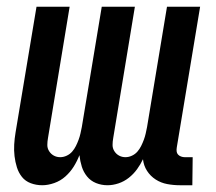

<svg xmlns="http://www.w3.org/2000/svg" viewBox="-20 -540 640 568"><path d="M105 8Q87 8 71 2Q55 -4 45 -16.5Q35 -29 30 -45Q25 -61 23 -78Q21 -95 22 -112.5Q23 -130 26 -148L88 -520H186L122 -132Q120 -121 120 -111Q120 -101 125.5 -92.5Q131 -84 139.5 -79.5Q148 -75 158 -75Q168 -75 177.5 -79.5Q187 -84 193.5 -91.5Q200 -99 204.5 -108Q209 -117 212.5 -126.5Q216 -136 218 -145Q220 -154 222 -164L281 -520H379L315 -132Q313 -121 313 -111Q313 -101 318.5 -92.5Q324 -84 332.5 -79.5Q341 -75 351 -75Q361 -75 370.5 -79.5Q380 -84 386.5 -91.5Q393 -99 397.5 -108Q402 -117 405.5 -126.5Q409 -136 411 -145Q413 -154 415 -164L474 -520H572L503 -104Q502 -98 502.5 -92.5Q503 -87 506.5 -83Q510 -79 515.5 -77Q521 -75 526 -75H550L549 8H512Q493 8 474.5 4.5Q456 1 440.5 -9Q425 -19 415 -34.5Q405 -50 403 -69Q396 -54 385.5 -39.5Q375 -25 361 -14Q347 -3 330.5 2.5Q314 8 298 8Q280 8 264 1.5Q248 -5 237.5 -18Q227 -31 222 -47Q217 -63 215 -81Q208 -63 198 -47Q188 -31 173.5 -18Q159 -5 140.5 1.5Q122 8 105 8Z"/></svg>

Font: Iosevka Semibold Extended
Style: Italic
Weight: 600
Width: 7
Italic angle: -9°
Monospace: yes
Designer: Belleve Invis
Foundry: Belleve Invis
Version: Version 32.5.0; ttfautohint (v1.8.4)